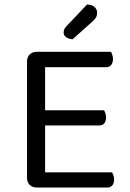

<svg xmlns="http://www.w3.org/2000/svg" viewBox="-20 -840 582 860"><path d="M145 0Q125 0 113 -12Q101 -24 101 -44V-564Q101 -584 113 -596Q125 -608 145 -608H477Q480 -603 483 -594.5Q486 -586 486 -576Q486 -559 478 -549Q470 -539 455 -539H182V-346H446Q449 -341 452 -332.5Q455 -324 455 -314Q455 -297 447 -287.5Q439 -278 424 -278H182V-68H482Q485 -63 488 -55Q491 -47 491 -36Q491 -19 483 -9.5Q475 0 460 0ZM370 -820Q392 -819 403.5 -808.5Q415 -798 415 -784Q415 -770 409.5 -761Q404 -752 390 -740L305 -664Q286 -666 275.5 -674Q265 -682 265 -694Q265 -704 269 -711Q273 -718 279 -724Z"/></svg>

Font: Baloo 2 Latin
Style: Regular
Weight: 400
Designer: Sarang Kulkarni and Ek Type
Foundry: Ek Type
Version: Version 1.001